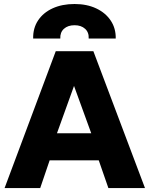

<svg xmlns="http://www.w3.org/2000/svg" viewBox="-20 -962 765 982"><path d="M3.4 0 265.1 -700H457.6L721.6 0H534.4L485.1 -141.8H233.9L185.6 0ZM271.4 -280.5H446.6L358.6 -522.5ZM149.6 -764.8Q148.4 -818 174.9 -857.8Q201.4 -897.6 249.6 -919.6Q297.8 -941.5 361.4 -941.5Q424.2 -941.5 472.1 -919Q519.9 -896.5 546.4 -856.6Q573 -816.8 571.9 -764.8H433.6Q435.5 -796.2 415.3 -814.6Q395.1 -833 361.4 -833Q327.1 -833 306.9 -814.6Q286.8 -796.2 288.4 -764.8Z"/></svg>

Font: Geologica-Sharp
Style: Regular
Weight: 100
Designer: Sindre Bremnes, Frode Helland
Foundry: Monokrom Skriftforlag AS
Version: Version 1.010;gftools[0.9.28]